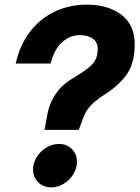

<svg xmlns="http://www.w3.org/2000/svg" viewBox="-20 -799 604 831"><path d="M182 -289Q191 -343 212 -378Q233 -413 256.5 -432.5Q280 -452 317 -474Q361 -500 382 -524Q403 -548 403 -587Q403 -617 381.5 -632Q360 -647 327 -647Q282 -647 248 -615.5Q214 -584 199 -524H48Q66 -605 110.5 -662.5Q155 -720 218.5 -749.5Q282 -779 355 -779Q447 -779 505 -735.5Q563 -692 563 -607Q563 -532 533.5 -484.5Q504 -437 439 -394Q401 -370 377.5 -347.5Q354 -325 340 -288L321 -237H173ZM123 -66Q123 -94 139 -119.5Q155 -145 181 -160.5Q207 -176 235 -176Q269 -176 291 -154Q313 -132 313 -99Q313 -70 297 -44.5Q281 -19 255.5 -3.5Q230 12 202 12Q167 12 145 -10.5Q123 -33 123 -66Z"/></svg>

Font: Open Sauce Sans Black Italic
Style: Regular
Weight: 900
Italic angle: -10°
Designer: Alfredo Marco Pradil
Foundry: Creative Sauce Fz LLC
Version: Version 1.477